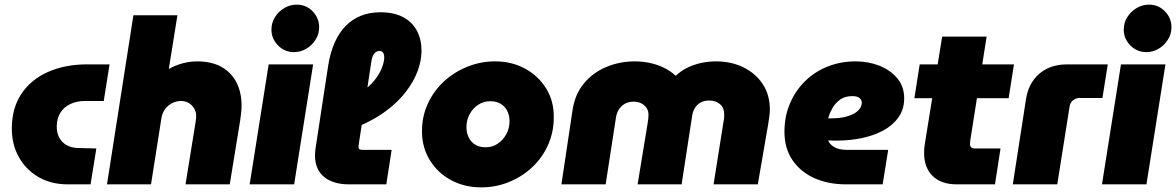

<svg xmlns="http://www.w3.org/2000/svg" viewBox="-20 -796 5078 829"><path d="M273 0Q200 0 145.5 -32Q91 -64 61 -118.5Q31 -173 31 -240Q31 -329 72.5 -391Q114 -453 187.5 -485.5Q261 -518 355 -518H453L428 -360H347Q312 -360 284 -347Q256 -334 240.5 -309Q225 -284 225 -248Q225 -223 235.5 -202.5Q246 -182 266.5 -170Q287 -158 315 -157L396 -155L371 0Z M442 0 556 -730H746L710 -505L709 -498Q736 -514 768 -522.5Q800 -531 831 -531Q894 -531 936.5 -507Q979 -483 1001 -440Q1023 -397 1023 -341Q1023 -324 1021 -307.5Q1019 -291 1017 -276L972 0H781L825 -272Q826 -277 826.5 -284.5Q827 -292 827 -296Q827 -313 818.5 -327.5Q810 -342 795 -351Q780 -360 761 -360Q743 -360 725 -351.5Q707 -343 694 -326.5Q681 -310 677 -286L632 0Z M1058 0 1140 -518H1332L1250 0ZM1249 -571Q1209 -571 1180.5 -600Q1152 -629 1152 -668Q1152 -698 1167.5 -722.5Q1183 -747 1208 -761.5Q1233 -776 1261 -776Q1302 -776 1330 -747Q1358 -718 1358 -678Q1358 -649 1342.5 -624.5Q1327 -600 1302.5 -585.5Q1278 -571 1249 -571Z M1487 0Q1419 0 1379.5 -32Q1340 -64 1340 -126Q1340 -134 1341 -142Q1342 -150 1343 -159L1397 -513Q1406 -569 1425 -612Q1444 -655 1472.5 -684Q1501 -713 1538.5 -728Q1576 -743 1622 -743Q1682 -743 1721.5 -721.5Q1761 -700 1780.5 -662.5Q1800 -625 1800 -577Q1800 -535 1783.5 -490Q1767 -445 1733.5 -401Q1700 -357 1649 -318.5Q1598 -280 1529 -251L1544 -403Q1574 -421 1595.5 -447.5Q1617 -474 1628 -501Q1639 -528 1639 -548Q1639 -561 1634 -568.5Q1629 -576 1618 -576Q1607 -576 1597.5 -566.5Q1588 -557 1584 -534L1531 -186Q1530 -177 1529 -171.5Q1528 -166 1528 -162Q1528 -155 1532 -152Q1536 -149 1543 -149H1671L1648 0Z M2058 13Q1985 13 1927 -18.5Q1869 -50 1835.5 -105Q1802 -160 1802 -229Q1802 -294 1827.5 -349Q1853 -404 1897 -444.5Q1941 -485 1998 -508Q2055 -531 2117 -531Q2190 -531 2247.5 -499.5Q2305 -468 2338.5 -413.5Q2372 -359 2371 -289Q2371 -225 2346 -169.5Q2321 -114 2277.5 -73.5Q2234 -33 2177.5 -10Q2121 13 2058 13ZM2077 -160Q2106 -160 2129 -175.5Q2152 -191 2166 -216.5Q2180 -242 2180 -273Q2180 -298 2170 -317.5Q2160 -337 2141.5 -348Q2123 -359 2097 -359Q2068 -359 2044.5 -343.5Q2021 -328 2007.5 -302.5Q1994 -277 1994 -247Q1994 -222 2004 -202Q2014 -182 2032.5 -171Q2051 -160 2077 -160Z M2404 0 2452 -320Q2462 -388 2500.5 -435Q2539 -482 2597 -506.5Q2655 -531 2721 -531Q2753 -531 2784.5 -524.5Q2816 -518 2844.5 -504.5Q2873 -491 2896 -470H2899Q2923 -492 2950.5 -505Q2978 -518 3009 -524.5Q3040 -531 3071 -531Q3138 -531 3190.5 -505Q3243 -479 3273.5 -432.5Q3304 -386 3304 -323Q3304 -308 3301.5 -291.5Q3299 -275 3297 -261L3252 0H3061L3104 -271Q3106 -279 3106.5 -286.5Q3107 -294 3107 -301Q3107 -330 3089 -346Q3071 -362 3042 -362Q3021 -362 3005.5 -353.5Q2990 -345 2981 -330.5Q2972 -316 2969 -299L2923 0H2733L2776 -262Q2778 -271 2779 -282Q2780 -293 2780 -301Q2780 -317 2772 -329.5Q2764 -342 2749.5 -349.5Q2735 -357 2715 -357Q2694 -357 2678 -348Q2662 -339 2652.5 -324Q2643 -309 2640 -291L2595 0Z M3633 0Q3556 0 3496 -27Q3436 -54 3401.5 -105Q3367 -156 3367 -227Q3367 -293 3390.5 -348.5Q3414 -404 3455.5 -445Q3497 -486 3553 -508.5Q3609 -531 3675 -531Q3730 -531 3777.5 -512Q3825 -493 3854.5 -457.5Q3884 -422 3884 -372Q3884 -324 3859 -289Q3834 -254 3792.5 -232Q3751 -210 3700 -199.5Q3649 -189 3596 -189Q3586 -189 3576 -189Q3566 -189 3556 -190Q3561 -174 3581 -161.5Q3601 -149 3636 -149H3815L3791 0ZM3556 -285Q3559 -285 3562 -285Q3565 -285 3568 -285Q3606 -285 3632 -292Q3658 -299 3673 -309Q3688 -319 3694.5 -330.5Q3701 -342 3701 -352Q3701 -364 3691.5 -372.5Q3682 -381 3660 -381Q3628 -381 3607.5 -366Q3587 -351 3575 -330.5Q3563 -310 3558 -292Q3557 -290 3556.5 -288Q3556 -286 3556 -285Z M4111 0Q4044 0 4007 -36Q3970 -72 3970 -136Q3970 -155 3973 -174L4048 -638H4240L4171 -200Q4168 -181 4168 -174Q4168 -166 4173 -160.5Q4178 -155 4188 -155H4300L4276 0ZM3928 -372 3951 -518H4358L4335 -372Z M4353 0 4410 -368Q4421 -438 4468 -478Q4515 -518 4587 -518H4763L4740 -373H4642Q4625 -373 4612.5 -362.5Q4600 -352 4598 -335L4545 0Z M4738 0 4820 -518H5012L4930 0ZM4929 -571Q4889 -571 4860.5 -600Q4832 -629 4832 -668Q4832 -698 4847.5 -722.5Q4863 -747 4888 -761.5Q4913 -776 4941 -776Q4982 -776 5010 -747Q5038 -718 5038 -678Q5038 -649 5022.5 -624.5Q5007 -600 4982.5 -585.5Q4958 -571 4929 -571Z"/></svg>

Font: MuseoModerno Black
Style: Italic
Weight: 900
Italic angle: -9°
Designer: Pablo Cosgaya, Héctor Gatti, Marcela Romero, and the Authors of The MuseoModerno Project.
Foundry: Omnibus-Type Team
Version: Version 1.003